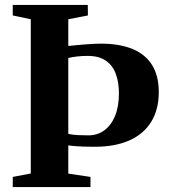

<svg xmlns="http://www.w3.org/2000/svg" viewBox="-20 -763 693 783"><path d="M105.5 -55.5V-684.5L32 -700V-743H338L338.5 -700L258.5 -684.5V-575.5Q272.5 -577 288.5 -578.5Q304.5 -580 322.2 -581.5Q340 -583 357.8 -584Q375.5 -585 392 -585Q468 -585 520.5 -563.2Q573 -541.5 600.2 -497.8Q627.5 -454 627.5 -387.5Q627.5 -316 596.5 -266Q565.5 -216 507.2 -190.2Q449 -164.5 367.5 -164.5Q340.5 -164.5 319.8 -165.2Q299 -166 284 -167.2Q269 -168.5 258.5 -170V-55L349 -41.5V0H32V-41.5ZM340.5 -211Q377.5 -211 405.5 -231.5Q433.5 -252 449.2 -290.2Q465 -328.5 465 -382.5Q465 -427.5 452.2 -462Q439.5 -496.5 411 -516Q382.5 -535.5 335.5 -535Q313 -535 292.8 -532.5Q272.5 -530 258.5 -526.5V-217Q276 -213 298.2 -212Q320.5 -211 340.5 -211Z"/></svg>

Font: Merriweather 72pt
Style: Bold
Weight: 700
Version: Version 2.100